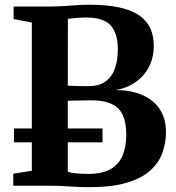

<svg xmlns="http://www.w3.org/2000/svg" viewBox="-20 -770 730 796"><path d="M112 -62V-676.5L36.5 -691V-743H185.5Q216.5 -743 243.2 -744.8Q270 -746.5 295.2 -748.5Q320.5 -750.5 347 -750.5Q426 -750.5 478.5 -738.2Q531 -726 561.2 -703.2Q591.5 -680.5 604.5 -649.5Q617.5 -618.5 617.5 -580Q617.5 -530.5 597 -491.8Q576.5 -453 540.2 -428.2Q504 -403.5 457 -396.5Q521 -397 568.5 -376.8Q616 -356.5 642 -317.5Q668 -278.5 668 -224Q668 -176.5 652.8 -135Q637.5 -93.5 601.5 -61.8Q565.5 -30 504.2 -12Q443 6 351 6Q317.5 6 292.8 4.5Q268 3 243.5 1.5Q219 0 186 0H35V-50ZM261 -415Q269.5 -414.5 280.8 -414Q292 -413.5 304.2 -413.2Q316.5 -413 328.2 -413Q340 -413 349 -413Q390.5 -413 417 -432Q443.5 -451 456 -485Q468.5 -519 468.5 -564.5Q468.5 -632 438.8 -664.8Q409 -697.5 337 -697.5Q325 -697.5 310 -696.5Q295 -695.5 281.8 -694.2Q268.5 -693 261.5 -692ZM261 -58Q270 -54.5 284.5 -52.5Q299 -50.5 315.5 -49.8Q332 -49 346.5 -49Q404.5 -49 439 -69.2Q473.5 -89.5 488.5 -126Q503.5 -162.5 503.5 -212Q503.5 -288.5 469.2 -321.2Q435 -354 360.5 -354Q349.5 -354 335.5 -353.8Q321.5 -353.5 307.2 -353.2Q293 -353 281.2 -352.8Q269.5 -352.5 261 -352ZM405 -237.5V-180H38V-237.5Z"/></svg>

Font: Merriweather 48pt
Style: Bold
Weight: 700
Version: Version 2.100